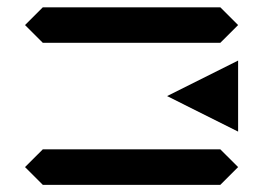

<svg xmlns="http://www.w3.org/2000/svg" viewBox="-20 -606 724 528"><path d="M97.7 -195.3H585.9L634.8 -146.5L585.9 -97.7H97.7L48.8 -146.5ZM97.7 -585.9H585.9L634.8 -537.1L585.9 -488.3H97.7L48.8 -537.1ZM634.8 -439.5V-244.1L439.5 -341.8Z"/></svg>

Font: BabelStone Centaurian
Style: Regular
Weight: 400
Designer: Andrew West
Foundry: BabelStone
Version: Version 1.01 November 6, 2013